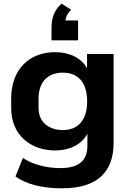

<svg xmlns="http://www.w3.org/2000/svg" viewBox="-20 -834 708 1048"><path d="M319.3 193.8C503.9 193.8 600.1 111.3 600.1 -54.7V-539.1H455.1V-460.9C424.8 -517.1 359.9 -549.3 281.2 -549.3C139.2 -549.3 41 -455.1 41 -295.4V-244.1C41 -97.2 146.5 -12.7 282.2 -12.7C360.8 -12.7 426.8 -46.4 457 -104V-38.6C457 43.9 408.2 83.5 311 83.5C236.3 83.5 160.6 65.4 105 28.3L64.5 128.9C125 173.8 215.8 193.8 319.3 193.8ZM406.2 -613.8V-722.2H336.9C339.8 -743.2 349.1 -762.2 368.2 -780.8L315.9 -814C275.4 -778.8 261.2 -734.4 261.2 -680.7V-613.8ZM323.2 -124C251 -124 190.4 -164.1 190.4 -244.1V-295.4C190.4 -389.6 244.1 -437.5 323.2 -437.5C404.8 -437.5 455.6 -385.3 455.6 -280.8C455.6 -176.8 404.8 -124 323.2 -124Z"/></svg>

Font: Winston
Style: Bold
Weight: 700
Designer: Vernon Adams, Kim Jin-seong, David Berlow, Cristiano Sobral
Foundry: The Winston Project Authors
Version: Version 3.004